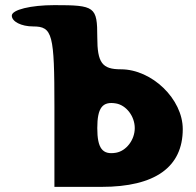

<svg xmlns="http://www.w3.org/2000/svg" viewBox="-20 -778 764 748"><path d="M26 -717C26 -694 63 -675 109 -675C185 -675 192 -645 192 -362V-50H376C584 -50 692 -127 692 -275C692 -392 572 -508 451 -508C378 -508 359 -533 359 -633C359 -752 350 -758 192 -758C100 -758 26 -740 26 -717ZM505 -279C505 -233 472 -190 432 -183C379 -174 359 -200 359 -279C359 -358 379 -384 432 -375C472 -368 505 -325 505 -279Z"/></svg>

Font: Hussar Skorodowane
Style: Bold
Weight: 700
Foundry: Cannot Into Space Fonts
Version: Version 0.892